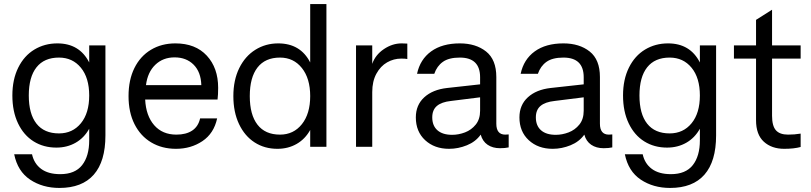

<svg xmlns="http://www.w3.org/2000/svg" viewBox="-20 -724 4001 947"><path d="M420 -500H500V-56Q500 72 442.5 137.5Q385 203 273 203Q190 203 128.5 162Q67 121 50 37H138Q148 83 183 109Q218 135 277 135Q350 135 385 90.5Q420 46 420 -32V-89Q395 -44 353 -20Q311 4 258 4Q195 4 146 -26.5Q97 -57 69 -115.5Q41 -174 41 -253Q41 -332 70 -390.5Q99 -449 149.5 -479.5Q200 -510 263 -510Q372 -510 420 -416ZM420 -253Q420 -340 379 -390Q338 -440 271 -440Q198 -440 160 -392Q122 -344 122 -253Q122 -162 160 -114Q198 -66 271 -66Q338 -66 379 -116Q420 -166 420 -253Z M1053 -233H696Q700 -153 740.5 -106.5Q781 -60 850 -60Q898 -60 928 -80Q958 -100 967 -140H1051Q1035 -66 978.5 -28Q922 10 848 10Q779 10 726 -21.5Q673 -53 643.5 -111.5Q614 -170 614 -250Q614 -330 643 -388.5Q672 -447 724.5 -478.5Q777 -510 845 -510Q944 -510 1000 -449.5Q1056 -389 1056 -291Q1056 -257 1053 -233ZM973 -304Q971 -369 935 -405Q899 -441 841 -441Q784 -441 746 -404.5Q708 -368 700 -304Z M1510 -704H1590V0H1510V-83Q1485 -38 1443 -14Q1401 10 1348 10Q1285 10 1236 -21.5Q1187 -53 1159 -112Q1131 -171 1131 -250Q1131 -329 1160 -388Q1189 -447 1239.5 -478.5Q1290 -510 1352 -510Q1462 -510 1510 -416ZM1510 -250Q1510 -337 1469 -388.5Q1428 -440 1361 -440Q1288 -440 1250 -391Q1212 -342 1212 -250Q1212 -158 1250 -109Q1288 -60 1361 -60Q1428 -60 1469 -111.5Q1510 -163 1510 -250Z M1736 0V-500H1816V-409Q1831 -453 1873 -481.5Q1915 -510 1961 -510Q1980 -510 1989 -509V-433Q1978 -435 1959 -435Q1922 -435 1889.5 -416.5Q1857 -398 1836.5 -360.5Q1816 -323 1816 -270V0Z M2489 -61V3Q2472 7 2446 7Q2410 7 2385 -10Q2360 -27 2351 -60Q2326 -25 2283 -7.5Q2240 10 2195 10Q2123 10 2077 -32.5Q2031 -75 2031 -145Q2031 -206 2072.5 -244Q2114 -282 2185 -290L2348 -308V-343Q2348 -440 2248 -440Q2194 -440 2164.5 -419Q2135 -398 2122 -360H2037Q2052 -431 2106.5 -470.5Q2161 -510 2248 -510Q2327 -510 2377.5 -470Q2428 -430 2428 -344V-114Q2428 -60 2472 -60Q2481 -60 2489 -61ZM2348 -178V-244L2204 -226Q2158 -221 2135 -201.5Q2112 -182 2112 -145Q2112 -104 2137.5 -81.5Q2163 -59 2210 -59Q2242 -59 2273.5 -71Q2305 -83 2326.5 -109.5Q2348 -136 2348 -178Z M3000 -61V3Q2983 7 2957 7Q2921 7 2896 -10Q2871 -27 2862 -60Q2837 -25 2794 -7.5Q2751 10 2706 10Q2634 10 2588 -32.5Q2542 -75 2542 -145Q2542 -206 2583.5 -244Q2625 -282 2696 -290L2859 -308V-343Q2859 -440 2759 -440Q2705 -440 2675.5 -419Q2646 -398 2633 -360H2548Q2563 -431 2617.5 -470.5Q2672 -510 2759 -510Q2838 -510 2888.5 -470Q2939 -430 2939 -344V-114Q2939 -60 2983 -60Q2992 -60 3000 -61ZM2859 -178V-244L2715 -226Q2669 -221 2646 -201.5Q2623 -182 2623 -145Q2623 -104 2648.5 -81.5Q2674 -59 2721 -59Q2753 -59 2784.5 -71Q2816 -83 2837.5 -109.5Q2859 -136 2859 -178Z M3432 -500H3512V-56Q3512 72 3454.5 137.5Q3397 203 3285 203Q3202 203 3140.5 162Q3079 121 3062 37H3150Q3160 83 3195 109Q3230 135 3289 135Q3362 135 3397 90.5Q3432 46 3432 -32V-89Q3407 -44 3365 -20Q3323 4 3270 4Q3207 4 3158 -26.5Q3109 -57 3081 -115.5Q3053 -174 3053 -253Q3053 -332 3082 -390.5Q3111 -449 3161.5 -479.5Q3212 -510 3275 -510Q3384 -510 3432 -416ZM3432 -253Q3432 -340 3391 -390Q3350 -440 3283 -440Q3210 -440 3172 -392Q3134 -344 3134 -253Q3134 -162 3172 -114Q3210 -66 3283 -66Q3350 -66 3391 -116Q3432 -166 3432 -253Z M3929 1Q3896 10 3848 10Q3786 10 3747.5 -25Q3709 -60 3709 -131V-435H3600V-500H3709V-626L3788 -676V-500H3929V-435H3788V-153Q3788 -103 3807 -81.5Q3826 -60 3867 -60Q3899 -60 3929 -65Z"/></svg>

Font: CBA Beacon Sans
Style: Regular
Weight: 400
Designer: Wei Huang
Foundry: Wei Huang
Version: Version 1.002